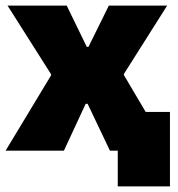

<svg xmlns="http://www.w3.org/2000/svg" viewBox="-20 -540 639 688"><path d="M0 0H209L287 -168H294L374 0H402V128H589V-139H502L424 -271V-275L579 -520H370L297 -372H291L219 -520H7L163 -274V-270Z"/></svg>

Font: Fixel Text Black
Style: Regular
Weight: 900
Width: 4
Designer: AlfaBravo + MacPaw
Foundry: Kyrylo Tkachov, Marchela Mozhyna, Serhii Makarenko, Maria Weinstein, Zakhar Kryvoshyya
Version: Version 1.211